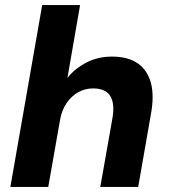

<svg xmlns="http://www.w3.org/2000/svg" viewBox="-20 -740 671 760"><path d="M21 0 147 -720H297L247 -432Q278 -470 323 -493Q368 -516 423 -516Q487 -516 525.5 -489Q564 -462 577.5 -411Q591 -360 577 -286L527 0H377L425 -272Q435 -328 417 -359Q399 -390 348 -390Q317 -390 290 -375Q263 -360 244 -332.5Q225 -305 218 -267L171 0Z"/></svg>

Font: DM Sans Black
Style: Italic
Weight: 900
Italic angle: -10°
Designer: Colophon Foundry, Jonny Pinhorn
Foundry: Colophon Foundry
Version: Version 4.004;gftools[0.9.30]